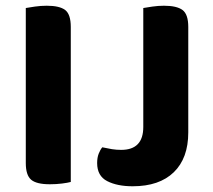

<svg xmlns="http://www.w3.org/2000/svg" viewBox="-20 -636 744 670"><path d="M154 7Q107 7 88.5 -9Q70 -25 70 -67V-608Q81 -610 101.5 -613Q122 -616 143 -616Q188 -616 207.5 -601Q227 -586 227 -542V-1Q216 2 196 4.5Q176 7 154 7ZM637 -174Q637 -84 586.5 -35Q536 14 443 14Q389 14 354 -4Q319 -22 319 -67Q319 -86 324.5 -100Q330 -114 337 -122Q355 -118 370.5 -115.5Q386 -113 403 -113Q480 -113 480 -193V-608Q491 -610 511.5 -613Q532 -616 552 -616Q597 -616 617 -601Q637 -586 637 -542Z"/></svg>

Font: Baloo Thambi 2
Style: Bold
Weight: 700
Designer: Aadarsh Rajan and Ek Type
Foundry: Ek Type
Version: Version 1.640;hotconv 1.0.111;makeotfexe 2.5.65597; ttfautoh